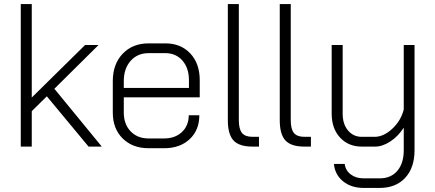

<svg xmlns="http://www.w3.org/2000/svg" viewBox="-20 -720 2138 943"><path d="M415 0 210 -247 136 -174V0H82V-700H136V-241L398 -499H464L247 -284L480 0Z M534 -167V-322Q534 -405 582.5 -456Q631 -507 710 -507H792Q868 -507 914.5 -457.5Q961 -408 961 -326V-242H588V-167Q588 -110 621.5 -75Q655 -40 710 -40H786Q840 -40 873.5 -71.5Q907 -103 907 -154H959Q959 -81 911.5 -36.5Q864 8 786 8H710Q631 8 582.5 -40Q534 -88 534 -167ZM908 -288V-326Q908 -386 876 -422.5Q844 -459 792 -459H710Q655 -459 621.5 -421Q588 -383 588 -322V-288Z M1099 -130V-700H1153V-130Q1153 -86 1168.5 -67Q1184 -48 1220 -48H1252V0H1220Q1155 0 1127 -30Q1099 -60 1099 -130Z M1354 -130V-700H1408V-130Q1408 -86 1423.5 -67Q1439 -48 1475 -48H1507V0H1475Q1410 0 1382 -30Q1354 -60 1354 -130Z M1620 85H1673Q1677 117 1702.5 136.5Q1728 156 1766 156H1845Q1900 156 1931.5 119Q1963 82 1963 18V-93Q1936 -51 1897.5 -25.5Q1859 0 1822 0H1757Q1691 0 1650 -44.5Q1609 -89 1609 -162V-499H1663V-161Q1663 -111 1689 -79.5Q1715 -48 1757 -48H1820Q1864 -48 1906.5 -87.5Q1949 -127 1963 -182V-499H2016V18Q2016 104 1970 153.5Q1924 203 1845 203H1766Q1705 203 1665 170.5Q1625 138 1620 85Z"/></svg>

Font: Bai Jamjuree Light
Style: Regular
Weight: 300
Designer: Katatrad Aksorn Co.,Ltd.
Foundry: Cadson Demak Co.,Ltd.
Version: Version 1.000; ttfautohint (v1.6)